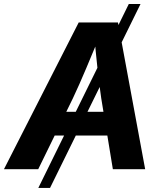

<svg xmlns="http://www.w3.org/2000/svg" viewBox="-44 -839 806 952"><path d="M652.8 -819.3 204.1 92.8H146L594.7 -819.3ZM-24.4 0 346.2 -727.5H541L675.8 0H515.6L458 -351.6Q448.2 -417.5 439.5 -498.3Q430.7 -579.1 422.4 -674.3H456.1Q417.5 -581.1 383.5 -500.5Q349.6 -419.9 317.4 -351.6L145.5 0ZM159.7 -167 179.2 -284.7H565.9L546.4 -167Z"/></svg>

Font: Inter 17pt
Style: Bold Italic
Weight: 700
Italic angle: -9.3988°
Version: Version 4.001;git-66647c0bb